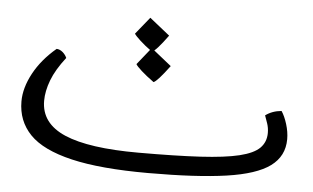

<svg xmlns="http://www.w3.org/2000/svg" viewBox="-43 -585 1077 661"><g transform="rotate(5 495.5 -254.5)"><path d="M489.7 12.2Q324.7 12.2 224.4 -11.5Q124 -35.2 79.1 -81.5Q34.2 -127.9 34.2 -195.8Q34.2 -242.2 61.5 -293Q88.9 -343.8 139.2 -386.2Q150.4 -385.7 160.2 -377.4Q169.9 -369.1 174.8 -357.9Q140.6 -314 126.2 -275.9Q111.8 -237.8 111.8 -204.6Q111.8 -126.5 195.6 -90.6Q279.3 -54.7 450.2 -54.7Q579.6 -54.7 664.6 -59.6Q749.5 -64.5 798.6 -76.4Q847.7 -88.4 868.2 -109.1Q888.7 -129.9 888.7 -161.1Q888.7 -178.7 883.3 -194.3Q877.9 -210 874 -220.7Q897 -237.8 929.2 -240.7Q940.4 -224.1 948.7 -197.3Q957 -170.4 957 -145.5Q957 -86.9 909.9 -52.2Q862.8 -17.6 760 -2.7Q657.2 12.2 489.7 12.2ZM481.4 -301.3Q455.1 -320.3 438 -335.7Q420.9 -351.1 417.5 -357.9L465.3 -417.5L535.6 -361.3Q494.1 -305.7 481.4 -301.3ZM466.8 -405.3Q440.9 -423.8 424.1 -439.5Q407.2 -455.1 403.3 -461.9L451.2 -521L521 -465.3Q480.5 -409.7 466.8 -405.3Z"/></g></svg>

Font: Harmattan
Style: Regular
Weight: 400
Designer: George W. Nuss III and SIL International
Foundry: SIL International
Version: Version 4.000